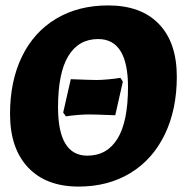

<svg xmlns="http://www.w3.org/2000/svg" viewBox="-20 -676 672 708"><path d="M17 -256Q17 -377 61 -467.5Q105 -558 187 -607Q269 -656 379 -656Q500 -656 566 -587.5Q632 -519 632 -393Q632 -272 587.5 -180Q543 -88 461 -38Q379 12 270 12Q150 12 83.5 -58.5Q17 -129 17 -256ZM452 -355Q452 -532 342 -532Q270 -532 232 -469.5Q194 -407 194 -280Q194 -102 302 -102Q375 -102 413.5 -165Q452 -228 452 -355ZM213 -261 241 -384Q316 -381 337 -381Q353 -381 380.5 -383.5Q408 -386 424 -389L433 -375L405 -251Q330 -254 309 -254Q290 -254 266 -252Q242 -250 223 -247Z"/></svg>

Font: Alegreya Black
Style: Italic
Weight: 900
Italic angle: -7°
Designer: Juan Pablo del Peral
Foundry: Huerta Tipografica
Version: Version 2.007; ttfautohint (v1.6)